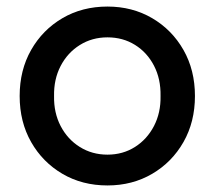

<svg xmlns="http://www.w3.org/2000/svg" viewBox="-20 -556 655 586"><path d="M308 10Q231 10 170.5 -25.5Q110 -61 75 -122.5Q40 -184 40 -263Q40 -342 75 -403.5Q110 -465 170.5 -500.5Q231 -536 308 -536Q384 -536 444.5 -500.5Q505 -465 540 -403.5Q575 -342 575 -263Q575 -184 540 -122.5Q505 -61 444.5 -25.5Q384 10 308 10ZM308 -84Q355 -84 392 -107.5Q429 -131 450 -171.5Q471 -212 470 -263Q471 -315 450 -355.5Q429 -396 392 -419Q355 -442 308 -442Q261 -442 223.5 -418.5Q186 -395 165 -354.5Q144 -314 145 -263Q144 -212 165 -171.5Q186 -131 223.5 -107.5Q261 -84 308 -84Z"/></svg>

Font: Lexend
Style: Regular
Weight: 400
Designer: Bonnie Shaver-Troup, Thomas Jockin
Foundry: Lexend
Version: Version 1.007; ttfautohint (v1.8.3)